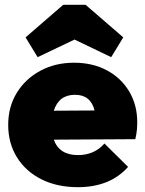

<svg xmlns="http://www.w3.org/2000/svg" viewBox="-20 -764 601 796"><path d="M303 12Q217 12 152 -20.5Q87 -53 50.5 -111.5Q14 -170 14 -246Q14 -321 49.5 -379Q85 -437 147 -470.5Q209 -504 287 -504Q364 -504 423 -472.5Q482 -441 515.5 -385Q549 -329 549 -257Q549 -242 547.5 -225.5Q546 -209 541 -187L203 -185Q226 -121 303 -121Q371 -121 413 -169L511 -72Q436 12 303 12ZM291 -371Q224 -371 203 -305L372 -306Q356 -371 291 -371ZM136 -527 86 -609 242 -744H335L491 -609L441 -527L289 -600Z"/></svg>

Font: Outfit Black
Style: Regular
Weight: 900
Designer: Rodrigo Fuenzalida
Foundry: fragTYPE
Version: Version 1.100; ttfautohint (v1.8.4.7-5d5b)